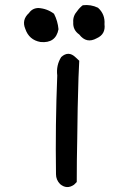

<svg xmlns="http://www.w3.org/2000/svg" viewBox="-20 -731 540 768"><path d="M311 -710Q343 -714 372 -700Q401 -674 398 -634Q403 -594 367 -578Q326 -555 297 -593Q271 -611 273 -642Q271 -667 289 -687Q298 -700 311 -710ZM96 -679Q109 -698 133 -699Q168 -697 196 -676Q211 -647 214 -614Q203 -557 142 -563Q96 -571 81 -616Q66 -652 96 -679ZM225 -503Q254 -529 282 -502Q290 -495 297 -488Q296 -454 294 -421Q290 -299 289 -178Q287 -90 287 -3Q282 2 276 8Q247 28 220 5Q204 -12 204 -34Q201 -231 209 -429Q204 -470 225 -503Z"/></svg>

Font: Kosefont JP
Style: Regular
Weight: 400
Designer: Nozomi Seto 瀬戸のぞみ
Version: Version 3.00;June 19, 2020